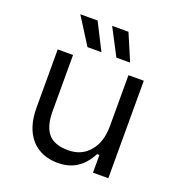

<svg xmlns="http://www.w3.org/2000/svg" viewBox="-128 -797 852 918"><g transform="rotate(20 298.0 -338.5)"><path d="M441 -90H429Q376 14 267 14Q182 14 132 -40Q81 -97 81 -200V-496H159V-210Q159 -133 191 -96Q222 -60 292 -60Q361 -60 401 -109Q441 -156 441 -238V-496H519V0H441ZM282 -555H211L125 -691H213ZM428 -555H358L287 -691H370Z"/></g></svg>

Font: Rilu
Style: Regular
Weight: 500
Designer: Alí Sinisterra
Foundry: Alí Sinisterra
Version: 0.1